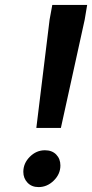

<svg xmlns="http://www.w3.org/2000/svg" viewBox="-20 -752 375 782"><path d="M182 -672 193 -732H335L325 -672L228 -231H128ZM75 -52Q75 -87 101.5 -113.5Q128 -140 163 -140Q192 -140 209 -122.5Q226 -105 226 -78Q226 -43 199 -16.5Q172 10 137 10Q109 10 92 -8Q75 -26 75 -52Z"/></svg>

Font: Be Vietnam
Style: Bold Italic
Weight: 700
Italic angle: -9.66701°
Designer: Gabriel Lam
Foundry: TypeRant
Version: Version 3.000